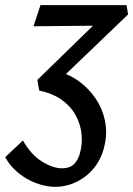

<svg xmlns="http://www.w3.org/2000/svg" viewBox="-82 -436 517 745"><path d="M133 289Q98 289 60.5 275.5Q23 262 -9.5 236Q-42 210 -62 174L7 109Q38 164 80.5 190.5Q123 217 158 217Q191 217 207 199Q223 181 229 155Q238 122 234.5 85Q231 48 212.5 13Q194 -22 159 -47.5Q124 -73 70 -85L63 -126L330 -386L353 -337L48 -334L75 -416H409L415 -380L146 -122L141 -159Q187 -148 224.5 -120.5Q262 -93 288.5 -54.5Q315 -16 325 31Q335 78 324 127Q316 165 297.5 195Q279 225 252.5 246Q226 267 195.5 278Q165 289 133 289Z"/></svg>

Font: Ysabeau Office SemiBold
Style: Italic
Weight: 600
Italic angle: -12°
Designer: Christian Thalmann (Catharsis Fonts)
Version: Version 2.001;gftools[0.9.30]; featfreeze: tnum,lnum,ss02